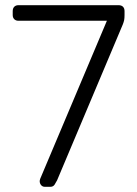

<svg xmlns="http://www.w3.org/2000/svg" viewBox="-20 -720 527 740"><path d="M153 0Q144 0 138.5 -6.5Q133 -13 133 -22Q133 -25 135 -31L392 -640H51Q41 -640 35 -646Q29 -652 29 -662V-677Q29 -688 35 -694Q41 -700 51 -700H437Q448 -700 454 -694Q460 -688 460 -677V-662Q460 -650 458.5 -642.5Q457 -635 453 -625L200 -25Q196 -17 190.5 -8.5Q185 0 174 0Z"/></svg>

Font: Rubik Light
Style: Regular
Weight: 300
Designer: Hubert and Fischer
Foundry: Hubert and Fischer
Version: Version 2.300;gftools[0.9.30]